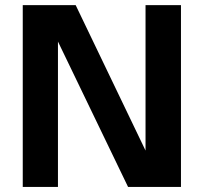

<svg xmlns="http://www.w3.org/2000/svg" viewBox="-20 -742 808 762"><path d="M698.2 0H488.3L210 -577.1V0H70.3V-721.7H280.3L557.6 -144.5V-721.7H698.2Z"/></svg>

Font: FreeUniversal
Style: Bold
Weight: 700
Version: Version 1.001